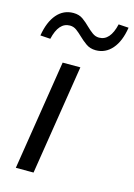

<svg xmlns="http://www.w3.org/2000/svg" viewBox="-121 -789 592 848"><g transform="rotate(15 175.5 -364.5)"><path d="M38.6 0 118.1 -502.3H199.1L119.6 0ZM38.2 -589.8 -7.9 -592.8Q2.7 -656.9 32.7 -691.7Q62.7 -726.5 107.9 -726.5Q134.3 -726.5 152.3 -713.3Q170.3 -700.2 185.7 -684.6Q199.7 -671 213.7 -660.7Q227.7 -650.4 244.2 -650.4Q295.2 -650.4 313.3 -729.4L359.4 -726.5Q349.4 -662.3 319.1 -627.6Q288.8 -592.8 244.6 -592.8Q218.7 -592.8 199.7 -606.4Q180.7 -620 165.3 -635.1Q151.8 -648.2 138.1 -658.5Q124.3 -668.8 107.3 -668.8Q56.3 -668.8 38.2 -589.8Z"/></g></svg>

Font: Mulish ExtraLight
Style: Italic
Weight: 200
Italic angle: -9°
Designer: Vernon Adams
Foundry: Vernon Adams
Version: Version 3.603